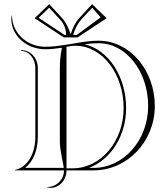

<svg xmlns="http://www.w3.org/2000/svg" viewBox="-20 -820 809 924"><path d="M162 -493C162 -540.5 126.2 -579 82 -579V-575C119.5 -575 150 -538.3 150 -493V-160C150 -82.8 113.6 -15.2 52 -2V0H288C288 44 252 80 208 80V82C213 83 219 84 224 84C266 84 300 46 300 0H430C592.8 0 725 -138.9 725 -310C725 -483.3 604 -624 455 -624C396.8 -624 357.9 -613.4 300 -605C265.3 -599.9 235.7 -595 197.8 -595C109.5 -595 37.8 -662.2 37.8 -745H35.8C34.9 -739.4 34.5 -734 34.5 -728.9C34.5 -648.4 107.7 -583 197.8 -583C226 -583 253.6 -586.6 278 -590.1C271.1 -555.4 268 -525.4 268 -490V-140C268 -94.7 284.7 -34.8 287 -12H100.8C141 -43.4 162 -99.6 162 -160ZM300 -10V-595C307 -596 313 -596.9 320 -598C328.1 -599.3 335 -599.8 343.2 -599.8C471.1 -599.8 575 -465.5 575 -300C575 -139.9 465.2 -10 330 -10ZM693 -310C693 -145.5 575.2 -12 430 -12H407.8C512.5 -50.9 587 -166.3 587 -300C587 -451 502.3 -580.5 386.8 -606.9C410.6 -610.3 430.9 -612 455 -612C586.4 -612 693 -476.7 693 -310ZM318.9 -658C310.3 -684.2 298.3 -711.7 278.8 -732.8L216.9 -800L146.7 -732.5L286.9 -640H353.1L493.3 -732.5L423.1 -800L361.2 -732.8C341.7 -711.7 329.7 -684.2 321.1 -658ZM349.5 -652H331.8L332.5 -654.2C340.9 -679.7 352.4 -705.6 370 -724.7L423.6 -782.9L464.2 -736.3ZM290.5 -652 165.8 -734.3 216.4 -782.9 270 -724.7C288.9 -704.2 297.7 -680.1 298.2 -652Z"/></svg>

Font: SortefaxS01
Style: Medium
Weight: 500
Designer: gluk
Foundry: gluk
Version: Version 0.261